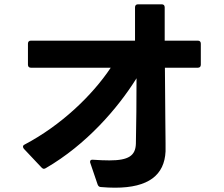

<svg xmlns="http://www.w3.org/2000/svg" viewBox="-20 -833 1040 893"><path d="M750 -129V-167C750 -201 749 -238 749 -268L747 -518H900C909 -518 914 -523 914 -532V-630C914 -639 909 -644 900 -644H746V-799C746 -808 741 -813 732 -813H622C613 -813 608 -808 608 -799V-675V-644H124C115 -644 110 -639 110 -630V-532C110 -523 115 -518 124 -518H495C409 -389 264 -250 95 -161C89 -158 87 -155 87 -151C87 -148 88 -145 91 -141L173 -54C177 -50 180 -48 184 -48C187 -48 190 -49 193 -51C381 -160 527 -328 615 -469C615 -371 614 -252 612 -164C610 -109 578 -87 489 -87C467 -87 442 -88 413 -90C404 -91 399 -88 399 -81C399 -79 399 -77 400 -75L434 25C437 33 442 37 450 37C473 39 494 40 515 40C671 40 745 -19 750 -129Z"/></svg>

Font: LINE Seed JP App_OTF Bold
Style: Regular
Weight: 700
Designer: LINE & Fontrix & Fontworks
Version: Version 1.009